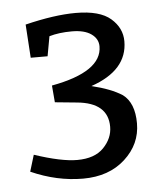

<svg xmlns="http://www.w3.org/2000/svg" viewBox="-41 -762 439 533"><g transform="rotate(-5 178.5 -496.0)"><path d="M110 -484 106 -531Q247 -557 247 -628Q247 -649 228 -662.5Q209 -676 174 -676Q138 -676 111 -668L101 -613H54L48 -706Q130 -726 189 -726Q256 -726 286.5 -699.5Q317 -673 317 -636Q317 -555 215 -520Q269 -507 300 -487Q332 -463 332 -406Q332 -348 287 -307Q242 -266 170 -266Q97 -266 25 -298L39 -344Q114 -319 158 -319Q207 -319 232 -345Q257 -371 257 -403Q257 -470 171 -478Z"/></g></svg>

Font: Enriqueta
Style: Regular
Weight: 400
Designer: Viviana Monsalve, Gustavo Ibarra
Foundry: Viviana Monsalve, Gustavo Ibarra
Version: Version 1.002